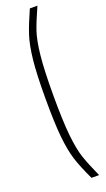

<svg xmlns="http://www.w3.org/2000/svg" viewBox="-173 -772 523 951"><g transform="rotate(-20 88.5 -296.5)"><path d="M50 -297Q50 -425 58 -499Q66 -573 81.5 -621Q97 -669 130 -743H170Q138 -672 123 -627.5Q108 -583 100 -507Q92 -431 92 -297Q92 -163 100 -86.5Q108 -10 123 34.5Q138 79 170 150H130Q96 78 80.5 29Q65 -20 57.5 -93.5Q50 -167 50 -297Z"/></g></svg>

Font: Saira Ultra Condensed ExLight
Style: Regular
Weight: 200
Width: 1
Designer: Hector Gatti with collaboration of the Omnibus-Type team
Foundry: Omnibus-Type
Version: Version 1.001; ttfautohint (v1.8)